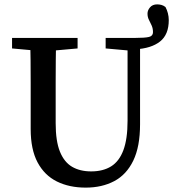

<svg xmlns="http://www.w3.org/2000/svg" viewBox="-20 -840 790 876"><path d="M371 16Q296 16 239.5 -12Q183 -40 151.5 -99Q120 -158 120 -251V-360Q120 -411 120 -462Q120 -513 119.5 -564.5Q119 -616 117 -667H236Q235 -617 234.5 -566Q234 -515 234 -463.5Q234 -412 234 -360V-278Q234 -196 253.5 -148Q273 -100 309 -79Q345 -58 396 -58Q450 -58 487 -81Q524 -104 543 -155Q562 -206 562 -289V-667H619V-273Q619 -171 588 -107Q557 -43 501 -13.5Q445 16 371 16ZM597 -615V-667Q642 -667 660 -671.5Q678 -676 678 -693Q678 -710 672 -723.5Q666 -737 659.5 -749.5Q653 -762 653 -778Q653 -793 664.5 -806.5Q676 -820 697 -820Q707 -820 716.5 -817.5Q726 -815 735 -808Q742 -795 746 -779.5Q750 -764 750 -748Q750 -682 710 -650.5Q670 -619 597 -615ZM35 -619V-667H334V-619L200 -607H167ZM462 -619V-667H594V-609H573Z"/></svg>

Font: Source Serif 4 18pt Medium
Style: Regular
Weight: 500
Designer: Frank Grießhammer
Foundry: Adobe Systems Incorporated
Version: Version 4.004;hotconv 1.0.116;makeotfexe 2.5.65601